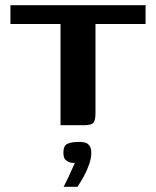

<svg xmlns="http://www.w3.org/2000/svg" viewBox="-20 -480 597 736"><path d="M20 -460H538V-388H346V-47Q346 -19 338 -9.5Q330 0 301 0H212V-388H20ZM224 236Q234 217 241 202Q248 187 254 173Q260 159 267 145Q264 145 261 144.5Q258 144 254 144Q243 142 233 134.5Q223 127 223 105Q223 78 239 71Q255 64 284 64Q296 64 306 66.5Q316 69 323 78.5Q330 88 330 106Q330 126 321.5 150.5Q313 175 300.5 197.5Q288 220 277 236Z"/></svg>

Font: Genos Thin SemiBold
Style: Regular
Weight: 600
Version: Version 1.010